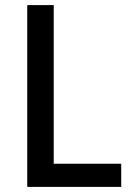

<svg xmlns="http://www.w3.org/2000/svg" viewBox="-20 -734 520 754"><path d="M87 0V-714H191V-91H456V0Z"/></svg>

Font: Noto Sans Telugu SemiCondensed Medium
Style: Regular
Weight: 500
Width: 4
Designer: Jelle Bosma - Monotype Design Team
Foundry: Monotype Imaging Inc.
Version: Version 2.005; ttfautohint (v1.8.4.7-5d5b)